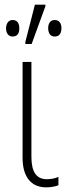

<svg xmlns="http://www.w3.org/2000/svg" viewBox="-20 -795 293 825"><path d="M89 -606H116L175 -768V-775H130L89 -615ZM34 -638C55 -638 63 -652 63 -673C63 -694 55 -709 34 -709C16 -709 6 -693 6 -673C6 -653 16 -638 34 -638ZM215 -638C235 -638 244 -652 244 -674C244 -694 235 -709 215 -709C196 -709 187 -694 187 -674C187 -653 196 -638 215 -638ZM178 10C201 10 218 6 231 1V-35C216 -28 198 -25 181 -25C136 -25 115 -57 115 -121V-529H77V-117C77 -29 119 10 178 10Z"/></svg>

Font: Noto Sans SemiCondensed ExtraLight
Style: Regular
Weight: 200
Width: 4
Designer: Monotype Design Team
Foundry: Monotype Imaging Inc.
Version: Version 2.013